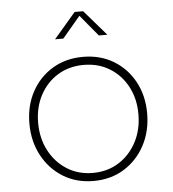

<svg xmlns="http://www.w3.org/2000/svg" viewBox="-53 -787 758 843"><g transform="rotate(-5 326.0 -365.0)"><path d="M326 9Q250 9 191.5 -27.2Q133 -63.5 99.8 -125.8Q66.5 -188 66.5 -266.5Q66.5 -345 99.8 -406.2Q133 -467.5 191.5 -502.8Q250 -538 326 -538Q402 -538 460.5 -502.8Q519 -467.5 552.2 -406.2Q585.5 -345 585.5 -266.5Q585.5 -188 552.2 -125.8Q519 -63.5 460.5 -27.2Q402 9 326 9ZM326 -26.5Q390.5 -26.5 440.2 -58Q490 -89.5 518.5 -143.8Q547 -198 547 -266.5Q547 -334.5 518.5 -388Q490 -441.5 440.2 -472Q390.5 -502.5 326 -502.5Q261.5 -502.5 211.8 -472Q162 -441.5 133.5 -388Q105 -334.5 105 -266.5Q105 -198 133.5 -143.8Q162 -89.5 211.8 -58Q261.5 -26.5 326 -26.5ZM211 -625.5 307 -737.5H344.5L441.5 -625.5H404L319 -728H334L247.5 -625.5Z"/></g></svg>

Font: Epilogue ExtraLight
Style: Regular
Weight: 250
Designer: Tyler Finck
Foundry: Etcetera Type Co
Version: Version 2.112